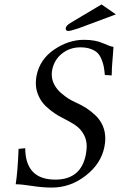

<svg xmlns="http://www.w3.org/2000/svg" viewBox="-20 -838 544 868"><path d="M493 -626Q492 -609 490.5 -590Q489 -571 488 -559Q487 -547 486 -530.5Q485 -514 485 -497L454 -499Q452 -522 449 -537.5Q446 -553 438.5 -571Q431 -589 420 -599.5Q409 -610 389.5 -617Q370 -624 343 -624Q296 -624 260.5 -596Q225 -568 216 -522Q214 -512 214 -502Q214 -477 225.5 -455.5Q237 -434 255.5 -418Q274 -402 289 -392.5Q304 -383 320 -376Q349 -363 370 -349.5Q391 -336 412 -316Q433 -296 444.5 -269.5Q456 -243 456 -212Q456 -194 452 -174Q437 -98 367.5 -44Q298 10 215 10Q172 10 124.5 2.5Q77 -5 51 -5Q60 -62 64 -165L94 -168Q95 -26 230 -26Q346 -26 368 -139Q372 -160 372 -176Q372 -205 360 -227.5Q348 -250 331 -264Q314 -278 289 -291Q265 -303 246.5 -313.5Q228 -324 207 -340.5Q186 -357 173 -373.5Q160 -390 151 -413Q142 -436 142 -462Q142 -478 145 -495Q160 -570 225 -614Q290 -658 359 -658Q411 -658 444.5 -643Q478 -628 493 -626ZM289 -698Q277 -698 277 -709Q277 -721 298 -734L439 -818L504 -773L335 -710Q299 -698 289 -698Z"/></svg>

Font: Linux Libertine O
Style: Italic
Weight: 400
Italic angle: -12°
Designer: Philipp H. Poll
Foundry: Philipp H. Poll
Version: Version 5.1.6